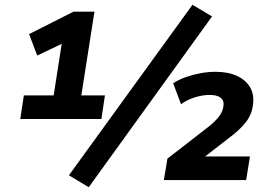

<svg xmlns="http://www.w3.org/2000/svg" viewBox="-20 -755 1133 805"><path d="M65 -256 80 -355H205L243 -599L299 -600L136 -522L102 -612L288 -706H376L321 -355H420L405 -256ZM352 30 269 -20 787 -735 869 -686ZM667 0 682 -90 851 -221Q882 -245 898.5 -267Q915 -289 917 -312Q920 -334 904.5 -345.5Q889 -357 860 -357Q829 -357 796 -346.5Q763 -336 739 -318L706 -406Q731 -422 760 -432Q789 -442 820.5 -448Q852 -454 883 -454Q936 -454 973 -437Q1010 -420 1028 -390Q1046 -360 1041 -320Q1038 -279 1012.5 -245Q987 -211 938 -175L822 -85L821 -99H1028L1012 0Z"/></svg>

Font: Nunito Sans 9pt ExtraBold
Style: Italic
Weight: 800
Italic angle: -9°
Version: Version 3.101;gftools[0.9.27]